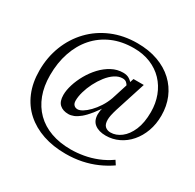

<svg xmlns="http://www.w3.org/2000/svg" viewBox="-178 -903 1236 1220"><g transform="rotate(30 440.0 -293.0)"><path d="M611.5 -101.5Q561 -101.5 530.8 -124.5Q500.5 -147.5 500.5 -195Q500.5 -206.5 502.5 -219.8Q504.5 -233 508.5 -247.5L517 -280L533.5 -279.5Q500.5 -226.5 472.5 -191.8Q444.5 -157 420.5 -137.2Q396.5 -117.5 376 -109.5Q355.5 -101.5 337.5 -101.5Q297.5 -101.5 273.8 -122.8Q250 -144 250 -192Q250 -226.5 263 -268.2Q276 -310 299.5 -351.5Q323 -393 355.2 -427.5Q387.5 -462 426.8 -483Q466 -504 509.5 -504Q536.5 -504 554.2 -493Q572 -482 587.5 -463L569.5 -439.5Q564 -452.5 553.2 -461.8Q542.5 -471 524.5 -471Q496 -471 468.2 -452.8Q440.5 -434.5 416.5 -403.8Q392.5 -373 374.2 -337Q356 -301 345.8 -265Q335.5 -229 335.5 -199.5Q335.5 -178.5 346 -167.8Q356.5 -157 373.5 -157Q388.5 -157 409.5 -169.8Q430.5 -182.5 453.2 -205.8Q476 -229 496.5 -260.5Q517 -292 530.5 -329.5L572.5 -461L585.5 -501.5H661L589 -277.5Q579.5 -246.5 576 -228Q572.5 -209.5 572.5 -196Q572.5 -162.5 588.2 -148.2Q604 -134 627.5 -134Q668 -134 704.5 -161.8Q741 -189.5 763.8 -243Q786.5 -296.5 786.5 -375Q786.5 -438 766 -492.5Q745.5 -547 707 -587.5Q668.5 -628 613.8 -650.5Q559 -673 491 -673Q402.5 -673 332.8 -642.5Q263 -612 214.2 -556.5Q165.5 -501 139.8 -425Q114 -349 114 -258Q114 -177.5 138 -114Q162 -50.5 207.2 -5.8Q252.5 39 317 62.2Q381.5 85.5 462.5 85.5Q507.5 85.5 555.5 77.2Q603.5 69 651.2 50Q699 31 743 0L762.5 30Q719 60 670 81.5Q621 103 565.8 114.5Q510.5 126 448 126Q357 126 282.2 100.8Q207.5 75.5 153.2 27.2Q99 -21 69.8 -91Q40.5 -161 40.5 -250.5Q40.5 -347.5 73.2 -431.2Q106 -515 166.2 -578Q226.5 -641 310 -676.2Q393.5 -711.5 494.5 -711.5Q579 -711.5 646 -687.2Q713 -663 759.8 -619.2Q806.5 -575.5 831 -516.8Q855.5 -458 855.5 -388.5Q855.5 -326 836.5 -273.8Q817.5 -221.5 784 -182.8Q750.5 -144 706 -122.8Q661.5 -101.5 611.5 -101.5Z"/></g></svg>

Font: Newsreader 24pt
Style: Regular
Weight: 400
Designer: Hugues Gentile
Foundry: Production Type
Version: Version 1.003